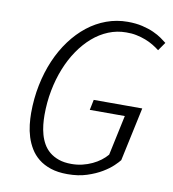

<svg xmlns="http://www.w3.org/2000/svg" viewBox="-82 -793 788 875"><g transform="rotate(10 312.0 -355.5)"><path d="M519 -95.2Q511.7 -85.4 493.4 -67.9Q475.1 -50.3 446.3 -33Q417.5 -15.6 377.9 -2.7Q338.4 10.3 288.1 10.3Q243.2 10.3 210.2 -0.7Q177.2 -11.7 153.8 -30.5Q130.4 -49.3 115.5 -74Q100.6 -98.6 92 -126Q83.5 -153.3 80.3 -181.6Q77.1 -210 77.1 -235.4Q77.1 -302.7 89.8 -365.2Q102.5 -427.7 125.7 -481.7Q148.9 -535.6 181.6 -579.8Q214.4 -624 254.4 -655.5Q294.4 -687 341.3 -704.1Q388.2 -721.2 439 -721.2Q477.1 -721.2 507.1 -714.1Q537.1 -707 559.8 -696.8Q582.5 -686.5 598.4 -675.3Q614.3 -664.1 624 -656.2L597.2 -617.7Q583.5 -628.4 566.9 -638.4Q550.3 -648.4 530.5 -656Q510.7 -663.6 488.3 -668.2Q465.8 -672.9 440.4 -672.4Q397.9 -672.4 358.9 -656.5Q319.8 -640.6 286.4 -611.6Q252.9 -582.5 225.6 -542.5Q198.2 -502.4 179 -454.1Q159.7 -405.8 149.2 -350.8Q138.7 -295.9 138.7 -237.3Q138.7 -215.8 141.1 -192.6Q143.6 -169.4 149.7 -147.5Q155.8 -125.5 167 -105.7Q178.2 -85.9 196 -71Q213.9 -56.2 238.8 -47.4Q263.7 -38.6 297.9 -38.6Q324.2 -38.6 348.4 -44.4Q372.6 -50.3 393.3 -60.1Q414.1 -69.8 431.2 -82.8Q448.2 -95.7 460.4 -110.4L500 -295.9H337.9L347.7 -343.8H572.3Z"/></g></svg>

Font: Ufes Sans Light
Style: Italic
Weight: 200
Designer: Ricardo Esteves & Thais Bronze
Foundry: ProDesignUfes - Ricardo Esteves, Thais Bronze
Version: Version 2.0